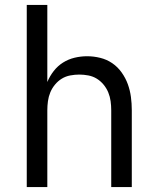

<svg xmlns="http://www.w3.org/2000/svg" viewBox="-20 -755 640 775"><path d="M88 0V-735H171V-424Q181 -448 197 -468.5Q213 -489 234.5 -502.5Q256 -516 281 -522Q306 -528 332 -528Q358 -528 384.5 -521.5Q411 -515 433 -500Q455 -485 471 -462.5Q487 -440 496 -415Q505 -390 508.5 -363.5Q512 -337 512 -310V0H429V-310Q429 -328 426.5 -346.5Q424 -365 417 -382Q410 -399 398 -413.5Q386 -428 370.5 -437.5Q355 -447 336.5 -450.5Q318 -454 300 -454Q282 -454 263.5 -450.5Q245 -447 229.5 -437.5Q214 -428 202 -413.5Q190 -399 183 -382Q176 -365 173.5 -346.5Q171 -328 171 -310V0Z"/></svg>

Font: R Plex Mono
Style: Regular
Weight: 400
Monospace: yes
Designer: Belleve Invis
Foundry: Belleve Invis
Version: Version 31.8.0